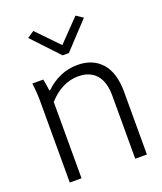

<svg xmlns="http://www.w3.org/2000/svg" viewBox="-136 -820 763 907"><g transform="rotate(-20 245.5 -366.0)"><path d="M57.1 0V-408.2Q57.1 -451.7 50.8 -500H106Q112.8 -464.4 115.2 -441.9H119.1Q190.4 -509.8 279.8 -509.8Q357.4 -509.8 401.1 -460.2Q444.8 -410.6 444.8 -314.9V0H386.2V-317.9Q386.2 -386.7 354.7 -422.4Q323.2 -458 265.1 -458Q183.6 -458 116.2 -383.8V0ZM140.1 -731.9 246.1 -622.1 352.1 -731.9 386.2 -709 262.2 -576.2H231L106 -709Z"/></g></svg>

Font: LT Hoop Light
Style: Regular
Weight: 300
Designer: Daniel Lyons
Foundry: LyonsType
Version: Version 1.000